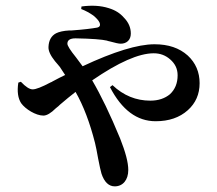

<svg xmlns="http://www.w3.org/2000/svg" viewBox="-20 -605 770 681"><path d="M387 56C416 56 435 33 435 -2C435 -29 425 -66 406 -114C371 -199 338 -267 307 -320C400 -384 473 -416 525 -416C548 -416 567 -409 584 -394C601 -379 610 -361 610 -338C610 -310 601 -288 583 -271C565 -256 542 -248 513 -248C463 -248 418 -266 379 -303L370 -296C412 -215 466 -175 532 -175C579 -175 617 -188 646 -214C674 -239 688 -271 688 -310C688 -349 674 -382 646 -408C616 -435 577 -448 528 -448C469 -448 384 -422 273 -370C268 -377 260 -388 250 -401C229 -427 219 -443 219 -450C219 -463 229 -469 248 -469C305 -468 342 -465 359 -461C361 -460 365 -459 370 -458C388 -453 401 -450 408 -450C429 -450 444 -463 444 -486C444 -507 436 -526 419 -543C406 -558 389 -569 366 -576C338 -585 306 -587 269 -582L268 -573C284 -567 298 -559 311 -550C322 -541 330 -532 333 -525C337 -515 334 -509 324 -507C307 -504 277 -500 234 -497C233 -497 230 -497 226 -497C205 -496 189 -492 179 -487C162 -478 153 -462 152 -439C151 -425 159 -408 175 -388C180 -382 184 -377 187 -374C188 -373 189 -371 192 -368C200 -356 206 -346 211 -339C198 -333 183 -325 166 -316C165 -315 163 -314 160 -313C128 -296 107 -288 96 -288C85 -288 71 -297 54 -315L45 -312C40 -280 44 -256 55 -239C70 -218 107 -195 134 -195C146 -195 161 -204 178 -221C185 -226 190 -231 193 -234C213 -251 231 -266 248 -279C276 -230 299 -169 317 -98C320 -85 324 -67 328 -43C333 -17 337 1 340 11C350 41 366 56 387 56Z"/></svg>

Font: AllPunType Bold
Style: Regular
Weight: 700
Version: 1.0